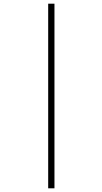

<svg xmlns="http://www.w3.org/2000/svg" viewBox="-20 -780 551 1040"><path d="M241 240V-760H275V240Z"/></svg>

Font: Noto Serif Tamil SemiCondensed ExtraLight
Style: Italic
Weight: 200
Width: 4
Italic angle: -12°
Designer: Indian Type Foundry, Tom Grace, and the Monotype Design Team
Foundry: Monotype Imaging Inc.
Version: Version 2.003; ttfautohint (v1.8.4.7-5d5b)